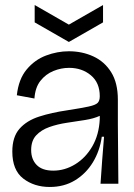

<svg xmlns="http://www.w3.org/2000/svg" viewBox="-20 -731 534 764"><path d="M178 13Q116 13 72.5 -20.5Q29 -54 29 -128Q29 -186 57.5 -218.5Q86 -251 135.5 -267Q185 -283 247 -292Q305 -301 332.5 -307Q360 -313 368.5 -321.5Q377 -330 377 -348Q377 -402 341.5 -431.5Q306 -461 255 -461Q223 -461 192.5 -448.5Q162 -436 141 -409.5Q120 -383 117 -339L47 -352Q54 -416 86 -454.5Q118 -493 163 -510Q208 -527 254 -527Q307 -527 351.5 -506.5Q396 -486 422.5 -443.5Q449 -401 449 -334V-235Q449 -177 450 -117.5Q451 -58 451 0H380Q383 -48 386.5 -92.5Q390 -137 394 -187H385Q377 -130 349.5 -85Q322 -40 278.5 -13.5Q235 13 178 13ZM192 -52Q238 -52 279.5 -77.5Q321 -103 347.5 -149Q374 -195 377 -257V-270Q353 -259 318.5 -253.5Q284 -248 246.5 -242.5Q209 -237 176.5 -225.5Q144 -214 124 -192.5Q104 -171 104 -134Q104 -97 126 -74.5Q148 -52 192 -52ZM118 -711 254 -633 390 -711V-642L254 -564L118 -642Z"/></svg>

Font: Bricolage Grotesque 96pt Light
Style: Regular
Weight: 300
Designer: Mathieu Triay
Foundry: Atelier Triay
Version: Version 1.001; ttfautohint (v1.8.4.7-5d5b);gftools[0.9.33.de